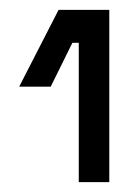

<svg xmlns="http://www.w3.org/2000/svg" viewBox="-20 -720 275 390"><path d="M202 -350H140V-633H127L83 -544H19L99 -700H202Z"/></svg>

Font: Rilu
Style: Regular
Weight: 500
Designer: Alí Sinisterra
Foundry: Alí Sinisterra
Version: 0.1